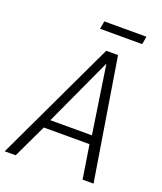

<svg xmlns="http://www.w3.org/2000/svg" viewBox="-184 -955 887 1054"><g transform="rotate(20 259.5 -428.5)"><path d="M-29 0 306 -709H375L490 0H426L395 -196H128L35 0ZM148 -246H391L331 -643ZM233 -811 241 -857H487L479 -811Z"/></g></svg>

Font: Georama Light
Style: Italic
Weight: 300
Italic angle: -9°
Designer: Jean-Baptiste Levee
Foundry: Production Type
Version: Version 1.001